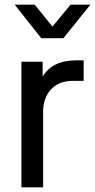

<svg xmlns="http://www.w3.org/2000/svg" viewBox="-20 -804 408 824"><path d="M72 -539H163V-475Q205 -545 306 -545H339V-457H292Q234 -457 199.5 -421Q165 -385 165 -321V0H72ZM43 -784H129L205 -690L283 -784H368L252 -640H157Z"/></svg>

Font: Evergrow Sans 
Style: Medium
Weight: 500
Foundry: 10Web
Version: Version 1.000